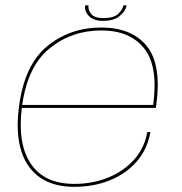

<svg xmlns="http://www.w3.org/2000/svg" viewBox="-20 -698 684 722"><path d="M259.5 4.5Q141.5 4.5 87 -74.2Q32.5 -153 51.5 -298Q72 -454 157.5 -524.2Q243 -594.5 361 -594.5Q475 -594.5 531.8 -525Q588.5 -455.5 567.5 -302Q566.5 -295 566 -292H62Q45.5 -157.5 95.5 -83Q146 -6.5 259.5 -6.5Q327.5 -6.5 386 -30Q444.5 -53.5 484 -97.5Q523.5 -141.5 534 -201.5H545.5Q534.5 -137 494.2 -90.8Q454 -44.5 393.2 -20Q332.5 4.5 259.5 4.5ZM63.5 -303.5H556Q575.5 -449 522.5 -515.5Q469 -583.5 361 -583.5Q249.5 -583.5 166.5 -516Q84.5 -450 63.5 -303.5ZM367.5 -619.5Q332 -619.5 314.2 -638Q296.5 -656.5 300.5 -678H313Q310 -663 322 -646.5Q334 -630 369.5 -630Q408 -630 424.8 -646.2Q441.5 -662.5 444 -678H456.5Q452.5 -656.5 430.2 -638Q408 -619.5 367.5 -619.5Z"/></svg>

Font: Anybody ExtraExpanded Thin
Style: Italic
Weight: 100
Width: 8
Italic angle: -10°
Designer: Tyler Finck
Foundry: Etcetera Type Company
Version: Version 1.010; ttfautohint (v1.8.3) -l 8 -r 50 -G 200 -x 14 